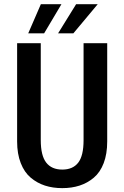

<svg xmlns="http://www.w3.org/2000/svg" viewBox="-20 -912 610 942"><path d="M118.5 -748.5 180.5 -891.5H281.5L196.5 -748.5ZM265 -748.5 353.5 -891.5H459.5L340 -748.5ZM64 -218V-700H180V-224.5Q180 -148.5 206.8 -114.2Q233.5 -80 285.5 -80Q337.5 -80 363.8 -114Q390 -148 390 -224V-700H506V-218Q506 -157 488.8 -111.8Q471.5 -66.5 440.2 -40.2Q409 -14 370.5 -1.5Q332 11 285.5 11Q239 11 200.5 -1.5Q162 -14 130.8 -40.2Q99.5 -66.5 81.8 -111.8Q64 -157 64 -218Z"/></svg>

Font: League Mono Narrow Medium
Style: Regular
Weight: 500
Width: 3
Designer: Tyler Finck
Foundry: The League of Moveable Type / Tyler Finck
Version: Version 2.210